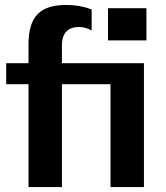

<svg xmlns="http://www.w3.org/2000/svg" viewBox="-20 -755 670 775"><path d="M95 0H230V-415H426V0H561V-500H230V-572C230 -623 256 -646 298 -646C316 -646 332 -642 350 -632V-717C318 -729 285 -735 248 -735C142 -735 95 -689 95 -575V-500H5V-415H95ZM416 -592H571V-722H416Z"/></svg>

Font: Perun
Style: Bold
Weight: 700
Foundry: Copyright (c) Stefan Peev, Context Ltd, 2016
Version: Version 1.089